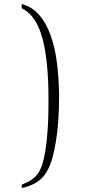

<svg xmlns="http://www.w3.org/2000/svg" viewBox="-20 -755 429 962"><path d="M89 187V170L101 165Q154 144 176 105Q212 44 221 -144Q223 -188 223 -259Q223 -443 194 -558Q164 -673 96 -710L89 -714V-735Q123 -724 139 -713Q219 -660 253 -511Q273 -421 276 -290V-273Q276 -98 246 23Q227 99 191 136Q155 173 89 187Z"/></svg>

Font: KaTeX_Fraktur
Style: Regular
Weight: 400
Version: Version 1.1; ttfautohint (v1.3)